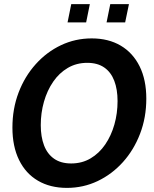

<svg xmlns="http://www.w3.org/2000/svg" viewBox="-20 -901 752 935"><path d="M306 14Q224.5 14 164.8 -21Q105 -56 72.8 -122Q40.5 -188 40.5 -279.5Q40.5 -371.5 70.5 -450.2Q100.5 -529 154 -588.5Q207.5 -648 277.2 -681Q347 -714 426.5 -714Q508 -714 567.5 -679Q627 -644 659.8 -578.2Q692.5 -512.5 692.5 -420.5Q692.5 -329 662.2 -250Q632 -171 578.8 -111.8Q525.5 -52.5 455.5 -19.2Q385.5 14 306 14ZM326.5 -105Q379.5 -105 421.2 -129.8Q463 -154.5 492.2 -197.2Q521.5 -240 537 -294.5Q552.5 -349 552.5 -409Q552.5 -465.5 536.5 -507.5Q520.5 -549.5 487.8 -572.2Q455 -595 405 -595Q352 -595 310 -570.2Q268 -545.5 238.8 -502.8Q209.5 -460 194 -405.5Q178.5 -351 178.5 -291.5Q178.5 -235 194.5 -193Q210.5 -151 243.5 -128Q276.5 -105 326.5 -105ZM309 -792 327 -881H417.5L399.5 -792ZM499 -792 517 -881H608L589.5 -792Z"/></svg>

Font: Cabin
Style: Bold Italic
Weight: 700
Width: 4
Italic angle: -10°
Designer: Pablo Impallari
Foundry: Pablo Impallari. http://www.impallari.com Igino Marini. http://www.ikern.com
Version: Version 3.001